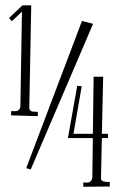

<svg xmlns="http://www.w3.org/2000/svg" viewBox="-20 -714 451 726"><path d="M388.2 -208V-191.9H365.2L361.8 -39.1Q361.8 -34.2 365 -31.5Q368.2 -28.8 373 -27.6Q377.9 -26.4 383.8 -26.1Q389.6 -25.9 395 -25.9V-8.8L294.9 -7.8V-23.9H313Q318.8 -23.9 323.5 -29.5Q328.1 -35.2 329.1 -41L331.1 -191.9H236.8L272 -389.2L289.1 -388.2L257.8 -208H331.1L334 -423.8H370.1L365.2 -208ZM332 -624 96.2 -73.2 79.1 -78.1 290 -634.8ZM123 -291V-274.9L22 -277.8V-293.9H41Q46.9 -293.9 51.5 -299.1Q56.2 -304.2 57.1 -311L63 -669.9L24.9 -633.8L14.2 -646L64.9 -693.8H98.1L90.8 -309.1Q89.8 -302.7 94 -297.4Q98.1 -292 104 -292Z"/></svg>

Font: Bigelow Rules
Style: Regular
Weight: 400
Designer: Astigmatic (AOETI)
Foundry: Astigmatic (AOETI)
Version: Version 1.001